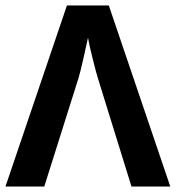

<svg xmlns="http://www.w3.org/2000/svg" viewBox="-20 -683 644 703"><path d="M302.2 -544.9Q296.4 -517.1 284.9 -466.8Q273.4 -416.5 267.6 -397.5L142.1 0H0L225.1 -663.1H378.4L603.5 0H461.4L337.9 -398.4Q333.5 -411.6 319.8 -466.1Q306.2 -520.5 302.2 -544.9Z"/></svg>

Font: Bpm'online Open Sans
Style: Bold
Weight: 700
Foundry: Ascender Corporation
Version: Version 1.10